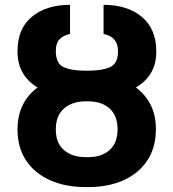

<svg xmlns="http://www.w3.org/2000/svg" viewBox="-20 -757 711 787"><path d="M328.5 -467.3H342.3Q398.4 -467.3 431.1 -481.9Q463.8 -496.4 463.8 -546.9Q463.4 -577.4 449.2 -594.3Q435 -611.2 404.5 -617.9V-737.2Q503.2 -736.9 561.8 -687.5Q620.4 -638.1 620.7 -546.9Q620.7 -494.7 598.7 -457.9Q576.7 -421.2 536.9 -398.4Q576 -370 597.5 -327.1Q619 -284.1 619 -227.6Q619 -152.3 583.8 -99.3Q548.7 -46.2 486.2 -18.1Q423.7 9.9 341.6 9.9H331Q248.6 9.9 185.5 -18.1Q122.5 -46.2 87.2 -98.9Q51.8 -151.6 51.8 -226.2Q51.8 -283.4 73.3 -326.7Q94.8 -370 134.2 -398.4Q95.2 -421.2 73.5 -457.9Q51.8 -494.7 51.8 -546.9Q51.5 -638.8 110.1 -687.9Q168.7 -736.9 267 -737.2V-617.9Q236.9 -611.2 222.7 -594.6Q208.5 -578.1 208.8 -546.9Q209.2 -496.1 241.1 -481.7Q273.1 -467.3 328.5 -467.3ZM341.6 -341.6H331Q275.2 -341.6 241.8 -311.8Q208.5 -282 208.8 -226.2Q208.5 -171.2 242 -142Q275.6 -112.9 331 -112.9H341.6Q396.7 -112.9 429.2 -141.9Q461.6 -170.8 462 -227.6Q461.6 -283 429.2 -312.3Q396.7 -341.6 341.6 -341.6Z"/></svg>

Font: Inter Zeller
Style: Bold
Weight: 700
Designer: Rasmus Andersson; Joe Bland
Foundry: zeller
Version: Version 3.015;git-dec3a8cb1